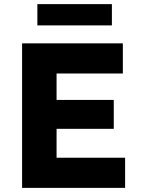

<svg xmlns="http://www.w3.org/2000/svg" viewBox="-20 -910 685 930"><path d="M87 0V-700H575V-554H254V-426H531V-286H254V-146H586V0ZM161 -787V-890H522V-787Z"/></svg>

Font: Readex Pro
Style: Bold
Weight: 700
Designer: Bonnie Shaver-Troup, Thomas Jockin
Foundry: Lexend
Version: Version 1.203; ttfautohint (v1.8.3)